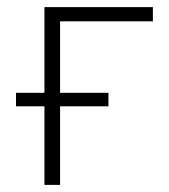

<svg xmlns="http://www.w3.org/2000/svg" viewBox="-20 -520 475 540"><path d="M105 -221H25V-259H105V-500H410V-460H149V-259H285V-221H149V0H105Z"/></svg>

Font: PT Root UI Light
Style: Regular
Weight: 300
Designer: Vitaly Kuzmin
Foundry: ParaType Ltd.
Version: Version 2.000G